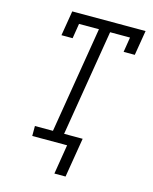

<svg xmlns="http://www.w3.org/2000/svg" viewBox="-132 -822 863 1080"><g transform="rotate(15 300.0 -281.5)"><path d="M291 172 319 0H116V-58H221L323 -677H207L193 -590H128L152 -735H579L555 -590H490L504 -677H388L286 -58H394L356 172Z"/></g></svg>

Font: Iosevka Etoile Light Oblique
Style: Regular
Weight: 300
Italic angle: -9°
Designer: Belleve Invis
Foundry: Belleve Invis
Version: Version 15.5.2; ttfautohint (v1.8.4)